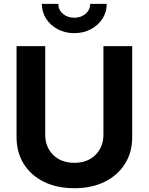

<svg xmlns="http://www.w3.org/2000/svg" viewBox="-20 -967 772 997"><path d="M366.2 10.3Q275.4 10.3 208 -22.9Q140.6 -56.2 103.3 -116Q65.9 -175.8 65.9 -255.4V-727.5H214.8V-267.6Q214.8 -204.1 256.1 -162.8Q297.4 -121.6 366.2 -121.6Q434.6 -121.6 475.8 -162.8Q517.1 -204.1 517.1 -267.6V-727.5H666.5V-255.4Q666.5 -175.8 628.7 -116Q590.8 -56.2 523.4 -22.9Q456.1 10.3 366.2 10.3ZM365.7 -794.9Q317.9 -794.9 279.8 -815.2Q241.7 -835.4 219.5 -869.9Q197.3 -904.3 197.3 -946.8H282.7Q282.7 -916 306.4 -895.5Q330.1 -875 365.7 -875Q400.9 -875 424.6 -895.5Q448.2 -916 448.2 -946.8H534.2Q534.2 -904.3 512 -869.9Q489.7 -835.4 451.7 -815.2Q413.6 -794.9 365.7 -794.9Z"/></svg>

Font: Inter-Bold
Style: Bold
Weight: 700
Designer: Rasmus Andersson
Foundry: rsms
Version: Version 4.000;git-a52131595